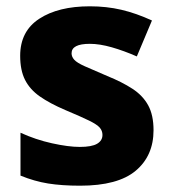

<svg xmlns="http://www.w3.org/2000/svg" viewBox="-20 -579 546 609"><path d="M467 -166Q467 -85 410.5 -37.5Q354 10 234 10Q176 10 132.5 3Q89 -4 45 -22V-158Q93 -136 145 -124.5Q197 -113 233 -113Q271 -113 288 -123Q305 -133 305 -151Q305 -164 296.5 -174Q288 -184 262.5 -196.5Q237 -209 187 -230Q138 -251 106.5 -273Q75 -295 59.5 -325.5Q44 -356 44 -402Q44 -480 104.5 -519.5Q165 -559 265 -559Q318 -559 365 -548Q412 -537 462 -514L414 -400Q373 -418 334.5 -429Q296 -440 265 -440Q207 -440 207 -410Q207 -399 215.5 -389.5Q224 -380 248.5 -369Q273 -358 320 -338Q367 -319 400 -297.5Q433 -276 450 -245Q467 -214 467 -166Z"/></svg>

Font: Noto Sans ExtraBold
Style: Regular
Weight: 800
Designer: Monotype Design Team
Foundry: Monotype Imaging Inc.
Version: Version 2.007